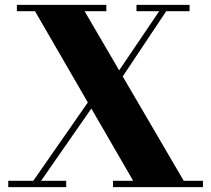

<svg xmlns="http://www.w3.org/2000/svg" viewBox="-20 -770 870 790"><path d="M445 0V-26H528L124 -724H49.5V-750H417.5V-724H328L736 -26H815V0ZM14 0V-26H117L389 -417L417 -411.5L149 -26H252.5V0ZM408.5 -389 635 -724H541.5V-750H760V-724H664L437 -383.5Z"/></svg>

Font: Bodoni Moda 9pt ExtraBold
Style: Regular
Weight: 800
Designer: Owen Earl
Foundry: indestructible type
Version: Version 2.005